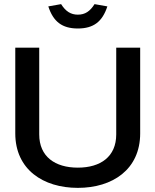

<svg xmlns="http://www.w3.org/2000/svg" viewBox="-20 -901 753 930"><path d="M54 -670V-255C54 -80 189 9 357 9C525 9 659 -80 659 -255V-670H543V-250C543 -142 467 -89 357 -89C247 -89 170 -142 170 -250V-670ZM214 -870 276 -881C298 -846 323 -830 357 -830C392 -830 416 -846 438 -881L500 -870C476 -796 433 -763 357 -763C281 -763 238 -796 214 -870Z"/></svg>

Font: LT Wave Medium
Style: Regular
Weight: 500
Designer: Daniel Lyons
Version: Version 2.5 (Glyphs App)